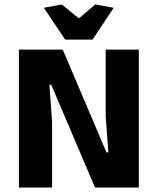

<svg xmlns="http://www.w3.org/2000/svg" viewBox="-20 -843 709 863"><path d="M177 -808 258 -823 331 -763H338L408 -823L491 -808L396 -665H273ZM65 -620H262L459 -157L467 -159L455 -322V-620H604V0H407L210 -463L202 -461L214 -298V0H65Z"/></svg>

Font: Athiti
Style: Bold
Weight: 700
Designer: CadsonDemak Team
Foundry: CadsonDemak
Version: Version 1.033